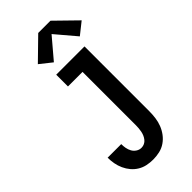

<svg xmlns="http://www.w3.org/2000/svg" viewBox="-304 -1040 1109 1109"><g transform="rotate(-45 250.5 -485.5)"><path d="M225 8Q200 8 175.5 3Q151 -2 129.5 -15Q108 -28 92 -47Q76 -66 65.5 -89Q55 -112 50.5 -136.5Q46 -161 46 -186Q46 -186 46 -186Q46 -186 46 -186H157Q157 -186 157 -186Q157 -186 157 -186Q157 -169 160 -152.5Q163 -136 171 -121.5Q179 -107 193.5 -97.5Q208 -88 225 -88Q238 -88 249.5 -93.5Q261 -99 269 -109Q277 -119 282 -130.5Q287 -142 289.5 -154.5Q292 -167 293 -179.5Q294 -192 294 -205V-639H175V-735H406V-205Q406 -179 402.5 -152.5Q399 -126 389.5 -101.5Q380 -77 364 -55.5Q348 -34 326 -19Q304 -4 278 2Q252 8 225 8ZM216 -795 143 -853 272 -979H372L501 -853L428 -795L322 -920Z"/></g></svg>

Font: Iosevka Gothic
Style: Bold
Weight: 700
Monospace: yes
Designer: Belleve Invis
Foundry: Belleve Invis
Version: Version 15.5.1; ttfautohint (v1.8.4)